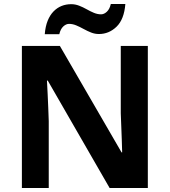

<svg xmlns="http://www.w3.org/2000/svg" viewBox="-20 -945 853 965"><path d="M723 0H531L220 -540H216Q218 -506 219.5 -472Q221 -438 222.5 -404Q224 -370 225 -336V0H90V-714H281L591 -179H594Q593 -212 592 -245Q591 -278 589.5 -310.5Q588 -343 587 -376V-714H723ZM205 -773Q208 -812 219.5 -840.5Q231 -869 249 -887.5Q267 -906 289.5 -915Q312 -924 338 -924Q358 -924 377.5 -916.5Q397 -909 415.5 -898.5Q434 -888 452 -880.5Q470 -873 488 -873Q503 -873 517 -886Q531 -899 537 -925H610Q604 -848 566 -811Q528 -774 477 -774Q457 -774 438 -781.5Q419 -789 400 -799.5Q381 -810 363 -817.5Q345 -825 327 -825Q312 -825 298 -812Q284 -799 278 -773Z"/></svg>

Font: Noto Sans Sinhala
Style: Regular
Weight: 400
Designer: Jelle Bosma - Monotype Design Team
Foundry: Monotype Imaging Inc.
Version: Version 2.006